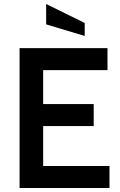

<svg xmlns="http://www.w3.org/2000/svg" viewBox="-20 -941 603 961"><path d="M78 -700H518V-590H196V-420H449V-310H196V-110H528V0H78ZM211 -819V-921L404 -826V-761Z"/></svg>

Font: Cabin SemiBold
Style: Regular
Weight: 600
Designer: Pablo Impallari
Foundry: Pablo Impallari. http://www.impallari.com Igino Marini. http://www.ikern.com
Version: Version 2.200